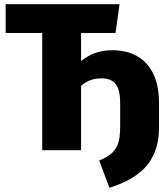

<svg xmlns="http://www.w3.org/2000/svg" viewBox="-20 -715 800 914"><path d="M515 -476C453 -476 406 -457 366 -424V-558H530L549 -695H7V-558H181V0H366V-306C390 -328 420 -342 463 -342C526 -342 552 -306 552 -227V-115C552 -35 541 14 452 49L501 179C620 140 737 76 737 -108V-227C737 -381 659 -476 515 -476Z"/></svg>

Font: Fira Sans ExtraBold
Style: Regular
Weight: 800
Designer: bBox Type GmbH & Carrois Corporate GbR & Edenspiekermann AG
Foundry: bBox Type GmbH & Carrois Corporate GbR & Edenspiekermann AG
Version: Version 4.300;PS 004.300;hotconv 1.0.88;makeotf.lib2.5.64775